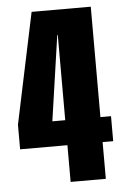

<svg xmlns="http://www.w3.org/2000/svg" viewBox="-50 -712 491 750"><g transform="rotate(-5 195.0 -337.5)"><path d="M196.5 0H334.5V-144H376V-242H334.5V-675H102.5L11 -240.5V-144H196.5ZM146 -242 194.5 -576.5H196.5V-242Z"/></g></svg>

Font: Anybody ExtraCondensed
Style: Bold
Weight: 700
Width: 2
Version: Version 1.113;gftools[0.9.25]